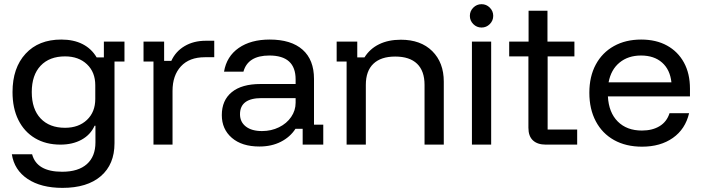

<svg xmlns="http://www.w3.org/2000/svg" viewBox="-20 -702 3408 932"><path d="M283.3 210Q179.2 210 114.2 166.7Q49.2 123.3 37.5 46.7H135.8Q158.3 131.7 281.7 131.7Q360 131.7 401.7 94.6Q443.3 57.5 443.3 -10.8V-91.7H439.2Q419.2 -47.5 375.8 -23.8Q332.5 0 273.3 0Q202.5 0 150 -31.2Q97.5 -62.5 69.2 -119.6Q40.8 -176.7 40.8 -255Q40.8 -372.5 104.2 -441.2Q167.5 -510 277.5 -510Q337.5 -510 380.8 -487.9Q424.2 -465.8 449.2 -423.3H484.2V-500H584.2V-403.3H535.8V-6.7Q535.8 95.8 469.6 152.9Q403.3 210 283.3 210ZM295.8 -81.7Q361.7 -81.7 402.1 -120Q442.5 -158.3 442.5 -221.7V-288.3Q442.5 -351.7 402.1 -390Q361.7 -428.3 295.8 -428.3Q220 -428.3 177.1 -382.9Q134.2 -337.5 134.2 -255Q134.2 -172.5 177.1 -127.1Q220 -81.7 295.8 -81.7Z M725 0V-403.3H676.7V-500H776.7V-406.7H811.7Q832.5 -452.5 876.3 -478.3Q920 -504.2 979.2 -504.2H1020V-424.2H974.2Q899.2 -424.2 858.3 -380Q817.5 -335.8 817.5 -260.8V0Z M1239.2 9.2Q1154.2 9.2 1105.4 -32.9Q1056.7 -75 1056.7 -143.3Q1056.7 -215 1105 -254.6Q1153.3 -294.2 1244.2 -294.2H1415V-316.7Q1415 -432.5 1287.5 -432.5Q1183.3 -432.5 1161.7 -354.2H1067.5Q1080 -428.3 1138.8 -469.2Q1197.5 -510 1289.2 -510Q1393.3 -510 1448.8 -460.8Q1504.2 -411.7 1504.2 -319.2V-96.7H1549.2V0H1449.2V-76.7H1414.2Q1388.3 -36.7 1343.3 -13.8Q1298.3 9.2 1239.2 9.2ZM1251.7 -65.8Q1296.7 -65.8 1334.2 -84.2Q1371.7 -102.5 1393.3 -134.2Q1415 -165.8 1415 -203.3V-225.8H1250Q1145 -225.8 1145 -147.5Q1145 -110 1173.3 -87.9Q1201.7 -65.8 1251.7 -65.8Z M1662.5 0V-403.3H1614.2V-500H1714.2V-423.3H1749.2Q1775 -465 1820 -487.1Q1865 -509.2 1925.8 -509.2Q2022.5 -509.2 2078.3 -453.8Q2134.2 -398.3 2134.2 -305.8V0H2040.8V-290Q2040.8 -357.5 2004.6 -392.5Q1968.3 -427.5 1898.3 -427.5Q1829.2 -427.5 1792.5 -392.5Q1755.8 -357.5 1755.8 -290V0Z M2270.8 0V-500H2364.2V0ZM2317.5 -568.3Q2294.2 -568.3 2277.5 -585Q2260.8 -601.7 2260.8 -625Q2260.8 -648.3 2277.5 -665Q2294.2 -681.7 2317.5 -681.7Q2340.8 -681.7 2357.5 -665Q2374.2 -648.3 2374.2 -625Q2374.2 -601.7 2357.5 -585Q2340.8 -568.3 2317.5 -568.3Z M2629.2 0Q2589.2 0 2567.1 -20.4Q2545 -40.8 2545 -81.7V-428.3H2451.7V-500H2545.8V-650H2637.5V-500H2768.3V-428.3H2638.3V-73.3H2781.7V0Z M3096.7 10Q3018.3 10 2960.8 -22.1Q2903.3 -54.2 2872.1 -113.3Q2840.8 -172.5 2840.8 -251.7Q2840.8 -330.8 2872.1 -388.8Q2903.3 -446.7 2960 -478.3Q3016.7 -510 3092.5 -510Q3165 -510 3217.9 -480.8Q3270.8 -451.7 3300 -398.3Q3329.2 -345 3329.2 -271.7V-234.2H2930.8Q2935 -155.8 2978.8 -112.1Q3022.5 -68.3 3095.8 -68.3Q3146.7 -68.3 3181.7 -89.6Q3216.7 -110.8 3230 -152.5H3325Q3306.7 -75 3246.2 -32.5Q3185.8 10 3096.7 10ZM2934.2 -302.5H3239.2Q3232.5 -364.2 3193.8 -398.3Q3155 -432.5 3091.7 -432.5Q3029.2 -432.5 2987.5 -398.3Q2945.8 -364.2 2934.2 -302.5Z"/></svg>

Font: Funnel Display
Style: Regular
Weight: 400
Designer: NORD ID, Kristian Moeller
Foundry: Dicotype
Version: Version 1.000